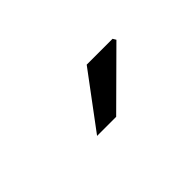

<svg xmlns="http://www.w3.org/2000/svg" viewBox="-8 -936 562 562"><g transform="rotate(-45 273.0 -654.5)"><path d="M193 -570 319 -739H426L432 -729L272 -570Z"/></g></svg>

Font: Source Sans 3 ExtraLight Medium
Style: Regular
Weight: 500
Version: Version 3.052;hotconv 1.1.0;makeotfexe 2.6.0